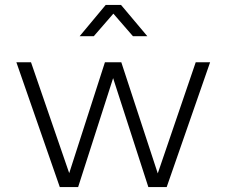

<svg xmlns="http://www.w3.org/2000/svg" viewBox="-20 -754 913 774"><path d="M221 0 46 -503H105L259 -56L403 -503H469L616 -55L769 -503H827L652 0H578L436 -439L295 0ZM358 -608H301L406 -734H468L574 -608H516L437 -699Z"/></svg>

Font: Metropolitano Light
Style: Regular
Weight: 300
Designer: Fonts by Alex Slobzheninov & Chris M. Simpson / Changes by Cristiano Sobral
Foundry: Fonts by Alex Slobzheninov & Chris M. Simpson / Changes by Cristiano Sobral
Version: Version 1.00;August 30, 2020;FontCreator 13.0.0.2681 64-bit